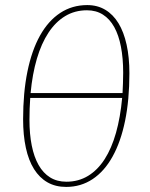

<svg xmlns="http://www.w3.org/2000/svg" viewBox="-20 -730 590 756"><path d="M99 -344.5Q96 -303 96 -258Q96 -202 105 -157Q114 -112 132 -80.2Q150 -48.5 177.2 -31.5Q204.5 -14.5 241.5 -14.5Q289 -14.5 326.8 -37.5Q364.5 -60.5 392 -103.2Q419.5 -146 436.8 -207.2Q454 -268.5 461 -344.5ZM462.5 -363.5Q463.5 -382.5 464.2 -402.5Q465 -422.5 465 -443.5Q465 -500.5 456.2 -546Q447.5 -591.5 429.8 -623.5Q412 -655.5 385.2 -672.5Q358.5 -689.5 322.5 -689.5Q274.5 -689.5 236.5 -666.5Q198.5 -643.5 170.8 -601.2Q143 -559 125.2 -498.8Q107.5 -438.5 100.5 -363.5ZM323.5 -710Q363.5 -710 394.5 -691.5Q425.5 -673 446.5 -638.5Q467.5 -604 478.5 -554.2Q489.5 -504.5 489.5 -441.5Q489.5 -337 472.5 -254.2Q455.5 -171.5 423.2 -113.5Q391 -55.5 344.8 -24.8Q298.5 6 240.5 6Q198.5 6 167 -12Q135.5 -30 114 -64.2Q92.5 -98.5 81.8 -148Q71 -197.5 71 -260.5Q71 -365 88 -448.2Q105 -531.5 137.5 -589.8Q170 -648 217 -679Q264 -710 323.5 -710Z"/></svg>

Font: Lato ExtraLight
Style: Italic
Weight: 275
Italic angle: -7°
Designer: Lukasz Dziedzic with Adam Twardoch and Botio Nikoltchev
Foundry: tyPoland Lukasz Dziedzic
Version: Version 2.015; 2015-08-06; http://www.latofonts.com/